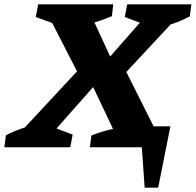

<svg xmlns="http://www.w3.org/2000/svg" viewBox="-65 -675 897 880"><path d="M-45 0 -38 -55Q-17 -66 5 -75Q27 -84 49 -91L288 -348L174 -570L99 -597L110 -655H454L448 -601Q409 -584 368 -572L440 -416L576 -571L507 -597L518 -655H812L805 -600Q762 -577 717 -563L514 -345L639 -96H716L660 185H598L585 0H347L354 -54Q379 -64 403.5 -71.5Q428 -79 453 -84L362 -276L194 -86L268 -58L257 0Z"/></svg>

Font: Piazzolla
Style: Bold Italic
Weight: 700
Italic angle: -11.3°
Designer: Juan Pablo del Peral
Foundry: Huerta Tipografica
Version: Version 1.330